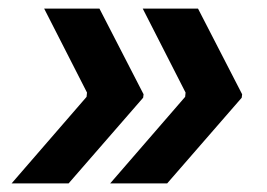

<svg xmlns="http://www.w3.org/2000/svg" viewBox="-20 -498 624 448"><path d="M442 -478H313L413 -282L412 -272L237 -70H370L544 -270L545 -278ZM212 -478H83L183 -282L182 -272L7 -70H140L314 -270L315 -278Z"/></svg>

Font: Fixel Text 20240404 SemiBold
Style: Italic
Weight: 600
Width: 4
Italic angle: -10°
Designer: AlfaBravo + MacPaw
Foundry: Kyrylo Tkachov, Marchela Mozhyna, Serhii Makarenko, Maria Weinstein, Zakhar Kryvoshyya
Version: Version 1.211;Glyphs 3.2 (3225)